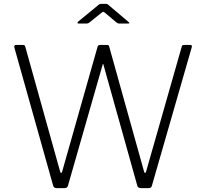

<svg xmlns="http://www.w3.org/2000/svg" viewBox="-20 -975 1067 995"><path d="M966 -742Q972 -742 973.5 -739Q975 -736 974 -731L767 -12Q764 0 750 0H712Q696 0 692 -11L516 -640Q515 -644 514 -644Q513 -644 512 -640L332 -12Q328 0 314 0H275Q260 0 256 -11L54 -730Q53 -736 55.5 -739Q58 -742 64 -742H97Q104 -742 106.5 -740.5Q109 -739 111 -733L291 -88Q294 -78 297 -78.5Q300 -79 303 -89L486 -734Q487 -737 490 -739.5Q493 -742 501 -742H533Q539 -742 542 -740.5Q545 -739 546 -733L726 -88Q729 -78 732 -78.5Q735 -79 738 -89L922 -734Q923 -739 926.5 -740.5Q930 -742 935 -742H966ZM583 -859 525 -908Q518 -914 515.5 -914Q513 -914 505 -908L444 -859Q439 -855 436 -854Q433 -853 428 -853H387Q382 -853 381.5 -856Q381 -859 385 -863L485 -945Q490 -950 494.5 -952.5Q499 -955 506 -955H529Q535 -955 539 -952Q543 -949 546 -946L644 -863Q657 -853 643 -853H598Q594 -853 590.5 -854.5Q587 -856 583 -859Z"/></svg>

Font: Libre Franklin ExtraLight
Style: Regular
Weight: 250
Designer: Pablo Impallari, Rodrigo Fuenzalida, Nhung Nguyen
Foundry: Impallari Type
Version: Version 3.000